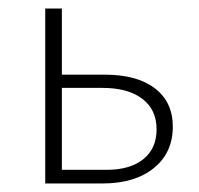

<svg xmlns="http://www.w3.org/2000/svg" viewBox="-20 -430 467 450"><path d="M226 -255Q301 -255 343 -223Q385 -191 385 -133Q385 -72 340.5 -36Q296 0 220 0H86V-410H125V-255ZM230 -32Q285 -32 316 -57Q347 -82 347 -127Q347 -173 313.5 -198.5Q280 -224 220 -224H125V-32Z"/></svg>

Font: EauTestText Light
Style: Regular
Weight: 300
Designer: Christian Thalmann (Catharsis Fonts)
Version: Version 0.001;PS 000.001;hotconv 1.0.88;makeotf.lib2.5.64775